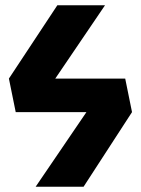

<svg xmlns="http://www.w3.org/2000/svg" viewBox="-20 -713 538 733"><path d="M458 -413 484 -285 299 0H116L310 -285H40L14 -413L199 -693H381L191 -413Z"/></svg>

Font: FiraGO
Style: Bold
Weight: 700
Designer: bBox Type
Foundry: bBox Type GmbH
Version: Version 1.001;PS 001.001;hotconv 1.0.88;makeotf.lib2.5.64775